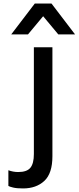

<svg xmlns="http://www.w3.org/2000/svg" viewBox="-20 -1045 441 1077"><path d="M401 -852ZM401 -852H307L222 -954L137 -852H43L175 -1025H269ZM109 12Q74 12 53.5 7Q33 2 27 -2V-90Q54 -80 82 -80Q131 -80 150.5 -104Q170 -128 170 -181V-780H274V-169Q274 -72 228.5 -30Q183 12 109 12Z"/></svg>

Font: Tanohe Sans Medium
Style: Regular
Weight: 500
Designer: Village Type and Design LLC
Foundry: Cooper Hewitt Smithsonian Design Museum
Version: Version 1.00;September 29, 2021;FontCreator 13.0.0.2655 64-b